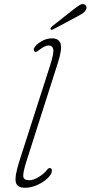

<svg xmlns="http://www.w3.org/2000/svg" viewBox="-20 -903 439 931"><path d="M261 -599.5 109 -123.5Q91 -67 92.8 -48Q94.5 -29 122 -29Q143 -29 168.8 -45.2Q194.5 -61.5 208.5 -80Q214.5 -88 221 -88Q231.5 -88 231.5 -76Q231.5 -58.5 211 -39Q190.5 -19.5 160.5 -6Q130.5 7.5 101.5 7.5Q62.5 7.5 56.5 -20.2Q50.5 -48 74 -122L222.5 -584Q242 -645 238.2 -663.8Q234.5 -682.5 215.5 -682.5Q199.5 -682.5 173.5 -663.5Q168 -659.5 161.5 -654.5Q155 -649.5 149 -652.5Q145.5 -654 144 -659.8Q142.5 -665.5 147.5 -673.5Q156 -687.5 180 -702.2Q204 -717 233 -717Q264.5 -717 273.5 -692Q282.5 -667 261 -599.5ZM333 -854.5Q352.5 -870 365.5 -878Q378.5 -886 389.5 -881.5Q397.5 -878 399 -869.8Q400.5 -861.5 395 -853Q389.5 -843.5 378.2 -836.5Q367 -829.5 353 -822L236.5 -760Q228.5 -756 225 -761.5Q223.5 -764.5 226.2 -768.2Q229 -772 232 -775Z"/></svg>

Font: Fraunces 9pt SuperSoft Thin
Style: Italic
Weight: 100
Italic angle: -16°
Version: Version 1.000;[0bf87f6ff]